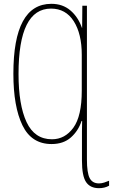

<svg xmlns="http://www.w3.org/2000/svg" viewBox="-20 -744 591 1005"><path d="M77 -357Q77 -699 247 -699Q324 -699 366 -633Q408 -567 408 -457V-269Q408 -136 364 -75.5Q320 -15 252 -15Q161 -15 119 -105Q77 -195 77 -357ZM551 228V202Q539 207 525.5 211.5Q512 216 498 216Q464 216 449.5 188.5Q435 161 435 91V-714H411L410 -598H409Q389 -655 348.5 -689.5Q308 -724 249 -724Q50 -724 50 -358Q50 -186 97.5 -88Q145 10 250 10Q312 10 351 -24.5Q390 -59 407 -111H410Q409 -83 409 -58V97Q409 177 430.5 209Q452 241 498 241Q528 241 551 228Z"/></svg>

Font: Noto Sans Mono UI Condensed Thin
Style: Regular
Weight: 250
Width: 3
Designer: Monotype Design team
Foundry: Monotype Imaging Inc.
Version: 1.000